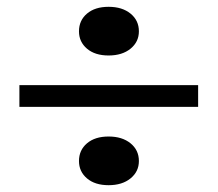

<svg xmlns="http://www.w3.org/2000/svg" viewBox="-20 -628 640 564"><path d="M37 -378H562V-314H37ZM212 -536Q212 -568 235.5 -588Q259 -608 299 -608Q339 -608 363.5 -588Q388 -568 388 -536Q388 -505 363.5 -485Q339 -465 299 -465Q259 -465 235.5 -485Q212 -505 212 -536ZM212 -155Q212 -187 235.5 -207Q259 -227 299 -227Q339 -227 363.5 -207Q388 -187 388 -155Q388 -124 363.5 -104Q339 -84 299 -84Q259 -84 235.5 -104Q212 -124 212 -155Z"/></svg>

Font: PT Serif Caption
Style: Semibold
Weight: 600
Designer: A.Korolkova, O.Umpeleva, V.Yefimov
Foundry: ParaType Ltd
Version: Version 1.00;May 2, 2020;FontCreator 12.0.0.2544 64-bit